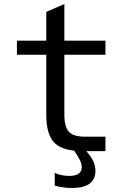

<svg xmlns="http://www.w3.org/2000/svg" viewBox="-20 -749 642 954"><path d="M299.8 -477.1V-178.2Q299.8 -118.2 322.8 -93.8Q345.2 -69.8 402.8 -69.8H503.9V2H409.2Q432.6 29.3 443.4 52Q454.1 74.7 454.1 99.6Q454.1 185.1 336.9 185.1Q294.9 185.1 252 173.3V109.4Q267.1 117.7 286.4 121.3Q305.7 125 323.7 125Q386.2 125 386.2 81.1Q386.2 65.9 377.7 47.9Q369.1 29.8 348.6 -0.5Q282.7 -7.8 251.5 -38.6Q210 -78.6 210 -178.2V-477.1H64V-546.9H210V-689.9L299.8 -729V-546.9H503.9V-477.1Z"/></svg>

Font: Vazir Code Hack
Style: Code-Hack
Weight: 400
Foundry: DejaVu fonts team - Redesigned by Saber Rastikerdar
Version: Version 1.1.2